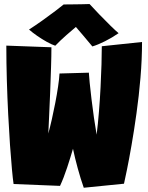

<svg xmlns="http://www.w3.org/2000/svg" viewBox="-20 -898 712 926"><path d="M384 7.5Q368.5 -36.5 354.8 -86.8Q341 -137 332 -180.5Q320.5 -140.5 303.8 -89.8Q287 -39 269.5 -1.5L45.5 -10.5Q42 -33.5 37.5 -82.5Q33 -131.5 28.2 -199.2Q23.5 -267 19.5 -346.5Q15.5 -426 13 -510.8Q10.5 -595.5 10.5 -678L228 -670Q228 -631 226.2 -573.8Q224.5 -516.5 222 -454.8Q219.5 -393 217 -339.5Q214.5 -286 213 -254Q221 -283 229.8 -321.5Q238.5 -360 246.5 -401.2Q254.5 -442.5 260 -479.8Q265.5 -517 267 -543.5L408.5 -547.5Q409 -533.5 412.5 -499.2Q416 -465 421.2 -420.8Q426.5 -376.5 433 -331Q439.5 -285.5 446 -248.5Q452.5 -300 457.2 -359.2Q462 -418.5 465 -477.2Q468 -536 469.5 -587.5Q471 -639 471 -675L665 -695.5Q665 -611.5 657.5 -523Q650 -434.5 638.2 -350.8Q626.5 -267 614.2 -196.8Q602 -126.5 592 -78Q582 -29.5 578 -12ZM412 -878.5Q431 -857.5 459 -828.5Q487 -799.5 513 -774Q539 -748.5 552 -738Q521 -716.5 486.5 -699.2Q452 -682 425.5 -674Q403 -701.5 380.2 -728Q357.5 -754.5 346 -768Q329.5 -754.5 300.8 -729.2Q272 -704 246.5 -677.5Q229.5 -683 206 -696Q182.5 -709 159.5 -725Q136.5 -741 120 -755.5Q150.5 -775 185.5 -800Q220.5 -825 248.8 -846.5Q277 -868 287 -876.5Q297.5 -876.5 322.5 -876.8Q347.5 -877 373.5 -877.5Q399.5 -878 412 -878.5Z"/></svg>

Font: Grandstander Black
Style: Regular
Weight: 900
Designer: Tyler Finck
Foundry: Etcetera Type Co
Version: Version 1.200; ttfautohint (v1.8.3)